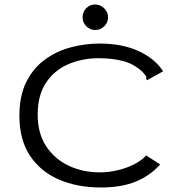

<svg xmlns="http://www.w3.org/2000/svg" viewBox="-20 -821 790 851"><path d="M427 10Q322 10 240.5 -25.5Q159 -61 112.5 -131.5Q66 -202 66 -308Q66 -398 97.5 -459.5Q129 -521 180.5 -558Q232 -595 295 -611.5Q358 -628 421 -628Q522 -628 594.5 -594.5Q667 -561 703 -505L640 -470L631 -465L628 -472Q630 -479 626 -485Q622 -491 611 -503Q572 -539 523.5 -551Q475 -563 418 -563Q345 -563 283 -536.5Q221 -510 184 -454.5Q147 -399 147 -313Q147 -230 184.5 -173Q222 -116 284.5 -86.5Q347 -57 423 -57Q460 -57 499.5 -66Q539 -75 573 -92Q607 -109 628 -132L690 -92Q645 -42 581.5 -16Q518 10 427 10ZM402 -688Q379 -688 362.5 -704.5Q346 -721 346 -744Q346 -768 362 -784.5Q378 -801 402 -801Q425 -801 442 -784Q459 -767 459 -744Q459 -721 442 -704.5Q425 -688 402 -688Z"/></svg>

Font: Inconsolata ExtraExpanded
Style: Regular
Weight: 400
Width: 8
Monospace: yes
Designer: Raph Levien, Cyreal, Brenton Simpson
Foundry: Raph Levien, Cyreal, Google
Version: Version 3.000; ttfautohint (v1.8.2.53-6de2)